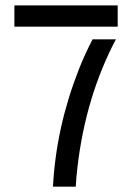

<svg xmlns="http://www.w3.org/2000/svg" viewBox="-20 -704 474 724"><path d="M423.8 -603.5H34.2V-683.6H423.8ZM179.7 0Q191.4 -223.6 277.3 -442.4Q301.8 -503.9 329.1 -555.7H417Q303.7 -340.8 272.5 -77.1Q267.6 -37.1 265.6 0Z"/></svg>

Font: Post No Bills Colombo SemiBold
Style: Regular
Weight: 600
Designer: Kosala Senevirathne, Siva Puranthara, Lasantha Premarathna, Tharique Azeez
Foundry: Mooniak
Version: Version 1.220 ; ttfautohint (v1.6)